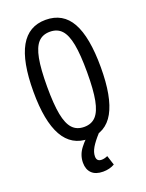

<svg xmlns="http://www.w3.org/2000/svg" viewBox="-154 -711 746 978"><g transform="rotate(-20 219.0 -221.5)"><path d="M36.1 -311.5Q36.1 -474.6 81.5 -554.7Q127 -634.8 218.8 -634.8Q312.5 -634.8 356.9 -555.2Q401.4 -475.6 401.4 -311.5Q401.4 -150.4 356.9 -70.3Q312.5 9.8 218.8 9.8Q127 9.8 81.5 -70.8Q36.1 -151.4 36.1 -311.5ZM327.1 -311.5Q327.1 -407.2 316.4 -463.4Q305.7 -519.5 282.2 -544.9Q258.8 -570.3 218.8 -570.3Q178.7 -570.3 155.3 -544.9Q131.8 -519.5 121.1 -463.4Q110.4 -407.2 110.4 -311.5Q110.4 -216.8 121.1 -161.1Q131.8 -105.5 155.3 -80.1Q178.7 -54.7 218.8 -54.7Q258.8 -54.7 282.2 -80.1Q305.7 -105.5 316.4 -161.1Q327.1 -216.8 327.1 -311.5ZM231.4 192.4Q191.4 192.4 170.4 171.9Q149.4 151.4 149.4 115.2Q149.4 73.2 176.3 38.1Q203.1 2.9 242.2 -26.4L277.3 0Q247.1 33.2 232.4 58.1Q217.8 83 217.8 105.5Q217.8 119.1 224.6 126Q231.4 132.8 245.1 132.8Q259.8 132.8 277.3 125L293.9 176.8Q266.6 192.4 231.4 192.4Z"/></g></svg>

Font: Sudo Var
Style: Regular
Weight: 400
Monospace: yes
Designer: Jens Kutilek
Foundry: Jens Kutilek
Version: Version 0.065;FEAKit 1.0